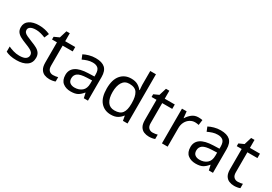

<svg xmlns="http://www.w3.org/2000/svg" viewBox="27 -1659 3637 2567"><g transform="rotate(30 1846.0 -375.0)"><path d="M434 -148Q434 -70 376 -30Q318 10 220 10Q164 10 123.5 1Q83 -8 52 -24V-104Q84 -88 129.5 -74.5Q175 -61 222 -61Q289 -61 319 -82.5Q349 -104 349 -140Q349 -160 338 -176Q327 -192 298.5 -208Q270 -224 217 -244Q165 -264 128 -284Q91 -304 71 -332Q51 -360 51 -404Q51 -472 106.5 -509Q162 -546 252 -546Q301 -546 343.5 -536.5Q386 -527 423 -510L393 -440Q359 -454 322 -464Q285 -474 246 -474Q192 -474 163.5 -456.5Q135 -439 135 -409Q135 -387 148 -371.5Q161 -356 191.5 -341.5Q222 -327 273 -307Q324 -288 360 -268Q396 -248 415 -219.5Q434 -191 434 -148Z M743 -62Q763 -62 784 -65.5Q805 -69 818 -73V-6Q804 1 778 5.5Q752 10 728 10Q686 10 650.5 -4.5Q615 -19 593 -55Q571 -91 571 -156V-468H495V-510L572 -545L607 -659H659V-536H814V-468H659V-158Q659 -109 682.5 -85.5Q706 -62 743 -62Z M1128 -545Q1226 -545 1273 -502Q1320 -459 1320 -365V0H1256L1239 -76H1235Q1200 -32 1161.5 -11Q1123 10 1055 10Q982 10 934 -28.5Q886 -67 886 -149Q886 -229 949 -272.5Q1012 -316 1143 -320L1234 -323V-355Q1234 -422 1205 -448Q1176 -474 1123 -474Q1081 -474 1043 -461.5Q1005 -449 972 -433L945 -499Q980 -518 1028 -531.5Q1076 -545 1128 -545ZM1154 -259Q1054 -255 1015.5 -227Q977 -199 977 -148Q977 -103 1004.5 -82Q1032 -61 1075 -61Q1143 -61 1188 -98.5Q1233 -136 1233 -214V-262Z M1676 10Q1576 10 1516 -59.5Q1456 -129 1456 -267Q1456 -405 1516.5 -475.5Q1577 -546 1677 -546Q1739 -546 1778.5 -523Q1818 -500 1843 -467H1849Q1848 -480 1845.5 -505.5Q1843 -531 1843 -546V-760H1931V0H1860L1847 -72H1843Q1819 -38 1779 -14Q1739 10 1676 10ZM1690 -63Q1775 -63 1809.5 -109.5Q1844 -156 1844 -250V-266Q1844 -366 1811 -419.5Q1778 -473 1689 -473Q1618 -473 1582.5 -416.5Q1547 -360 1547 -265Q1547 -169 1582.5 -116Q1618 -63 1690 -63Z M2280 -62Q2300 -62 2321 -65.5Q2342 -69 2355 -73V-6Q2341 1 2315 5.5Q2289 10 2265 10Q2223 10 2187.5 -4.5Q2152 -19 2130 -55Q2108 -91 2108 -156V-468H2032V-510L2109 -545L2144 -659H2196V-536H2351V-468H2196V-158Q2196 -109 2219.5 -85.5Q2243 -62 2280 -62Z M2712 -546Q2727 -546 2744.5 -544.5Q2762 -543 2775 -540L2764 -459Q2751 -462 2735.5 -464Q2720 -466 2706 -466Q2665 -466 2629 -443.5Q2593 -421 2571.5 -380.5Q2550 -340 2550 -286V0H2462V-536H2534L2544 -438H2548Q2574 -482 2615 -514Q2656 -546 2712 -546Z M3058 -545Q3156 -545 3203 -502Q3250 -459 3250 -365V0H3186L3169 -76H3165Q3130 -32 3091.5 -11Q3053 10 2985 10Q2912 10 2864 -28.5Q2816 -67 2816 -149Q2816 -229 2879 -272.5Q2942 -316 3073 -320L3164 -323V-355Q3164 -422 3135 -448Q3106 -474 3053 -474Q3011 -474 2973 -461.5Q2935 -449 2902 -433L2875 -499Q2910 -518 2958 -531.5Q3006 -545 3058 -545ZM3084 -259Q2984 -255 2945.5 -227Q2907 -199 2907 -148Q2907 -103 2934.5 -82Q2962 -61 3005 -61Q3073 -61 3118 -98.5Q3163 -136 3163 -214V-262Z M3595 -62Q3615 -62 3636 -65.5Q3657 -69 3670 -73V-6Q3656 1 3630 5.5Q3604 10 3580 10Q3538 10 3502.5 -4.5Q3467 -19 3445 -55Q3423 -91 3423 -156V-468H3347V-510L3424 -545L3459 -659H3511V-536H3666V-468H3511V-158Q3511 -109 3534.5 -85.5Q3558 -62 3595 -62Z"/></g></svg>

Font: Noto Sans Mongolian
Style: Regular
Weight: 400
Designer: Monotype Design Team
Foundry: Monotype Imaging Inc.
Version: Version 3.001; ttfautohint (v1.8.4.7-5d5b)